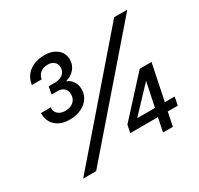

<svg xmlns="http://www.w3.org/2000/svg" viewBox="-154 -924 1157 1114"><g transform="rotate(-30 425.0 -366.5)"><path d="M80 -452H145Q144 -423 162 -407.5Q180 -392 210 -392Q245 -392 265.5 -410.5Q286 -429 286 -459Q286 -485 270.5 -499.5Q255 -514 228 -514H187L197 -564H238Q271 -564 291.5 -580.5Q312 -597 312 -625Q312 -648 296 -662Q280 -676 255 -676Q225 -676 205.5 -661Q186 -646 181 -619H116Q124 -674 164.5 -703.5Q205 -733 266 -733Q317 -733 349 -706.5Q381 -680 381 -637Q381 -603 359.5 -576.5Q338 -550 302 -540L301 -537Q323 -530 338.5 -507Q354 -484 354 -455Q354 -402 312.5 -368.5Q271 -335 206 -335Q147 -335 113 -367Q79 -399 80 -452ZM726 -721H814L189 0H102ZM656 -92H471L481 -143L705 -388H784L734 -147H800L789 -92H722L703 0H637ZM668 -147 702 -309 549 -147Z"/></g></svg>

Font: Mona Sans Medium
Style: Italic
Weight: 500
Italic angle: -11.7°
Designer: Deni Anggara
Foundry: GitHub
Version: Version 2.000